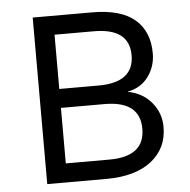

<svg xmlns="http://www.w3.org/2000/svg" viewBox="-49 -709 751 758"><g transform="rotate(-5 326.5 -330.0)"><path d="M108 0V-660H343Q457 -660 512.5 -612.5Q568 -565 568 -478Q568 -426 538.5 -386Q509 -346 457 -336V-335Q515 -324 550 -282Q585 -240 585 -185Q585 -100 521 -50Q457 0 342 0ZM188 -370H344Q484 -370 484 -478Q484 -585 344 -585H188ZM188 -75H361Q501 -75 501 -185Q501 -295 361 -295H188Z"/></g></svg>

Font: Work Sans
Style: Regular
Weight: 400
Designer: Wei Huang
Foundry: Wei Huang
Version: Version 1.032;PS 001.032;hotconv 1.0.70;makeotf.lib2.5.58329